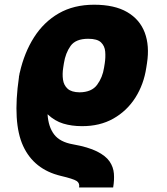

<svg xmlns="http://www.w3.org/2000/svg" viewBox="-20 -573 717 826"><path d="M332 -30.3Q288.6 -30.3 252.2 -41.3Q215.8 -52.2 184.6 -81.5Q188 -27.3 212.9 5.4Q237.8 38.1 293.9 47.9Q359.4 59.6 397 78.4Q434.6 97.2 451.2 121.3Q467.8 145.5 470 173.8Q472.2 202.1 466.8 233.4H320.3Q323.7 214.8 309.6 205.6Q295.4 196.3 241.2 183.6Q126 155.8 79.6 55.2Q33.2 -45.4 61.5 -240.7Q61 -241.7 61.5 -243.2L63.5 -252.9L64.5 -259.8H64.9Q84.5 -346.7 126.5 -412.6Q168.5 -478.5 232.9 -515.6Q297.4 -552.7 384.8 -552.7Q472.7 -552.7 527.1 -521Q581.5 -489.3 602.8 -432.6Q624 -376 612.3 -300.8L609.4 -282.2Q598.6 -210 562.3 -152.8Q525.9 -95.7 467.5 -62.7Q409.2 -29.8 332 -30.3ZM322.3 -175.8Q374.5 -176.3 397.9 -208.3Q421.4 -240.2 427.7 -282.2L430.7 -300.8Q434.6 -326.7 432.6 -350.8Q430.7 -375 414.6 -390.6Q398.4 -406.2 359.4 -406.2Q305.7 -406.2 283.7 -375.5Q261.7 -344.7 254.9 -300.8L252 -282.2Q247.6 -254.9 251 -230.5Q254.4 -206.1 271 -191.2Q287.6 -176.3 322.3 -175.8Z"/></svg>

Font: Inter Tight Black
Style: Italic
Weight: 900
Italic angle: -9.39999°
Designer: Rasmus Andersson
Foundry: rsms
Version: Version 3.004; ttfautohint (v1.8.4.7-5d5b)